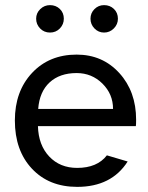

<svg xmlns="http://www.w3.org/2000/svg" viewBox="-20 -717 579 749"><path d="M440 -644Q440 -622 424 -606Q408 -590 386 -590Q364 -590 348.5 -606Q333 -622 333 -644Q333 -666 348.5 -681.5Q364 -697 386 -697Q409 -697 424.5 -682Q440 -667 440 -644ZM229 -644Q229 -622 213.5 -606Q198 -590 175 -590Q152 -590 136.5 -606Q121 -622 121 -644Q121 -666 137 -681.5Q153 -697 175 -697Q198 -697 213.5 -682Q229 -667 229 -644ZM421 -292Q421 -350 379.5 -391Q338 -432 279 -432Q213 -432 173.5 -395.5Q134 -359 129 -292ZM478 -87Q415 12 281 12Q171 12 104.5 -59Q38 -130 38 -247Q38 -361 105 -432.5Q172 -504 279 -504Q380 -504 445.5 -432Q511 -360 511 -250Q511 -232 510 -225H128Q130 -151 172 -106.5Q214 -62 281 -62Q359 -62 397 -111Z"/></svg>

Font: Atkinson Hyperlegible Pro
Style: Regular
Weight: 400
Designer: Elliott Scott, Megan Eiswerth, Linus Boman, Theodore Petrosky, Jacob Perez
Foundry: Braille Institute
Version: Version 1.5.1